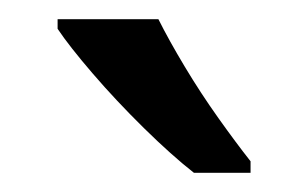

<svg xmlns="http://www.w3.org/2000/svg" viewBox="-20 -786 321 200"><path d="M145 -766Q156 -744 172.5 -716.5Q189 -689 207.5 -663Q226 -637 241 -618V-606H182Q159 -624 130 -652.5Q101 -681 76.5 -709.5Q52 -738 40 -756V-766Z"/></svg>

Font: Noto Sans Vai
Style: Regular
Weight: 400
Designer: Monotype Design Team
Foundry: Monotype Imaging Inc.
Version: Version 2.001; ttfautohint (v1.8.4.7-5d5b)